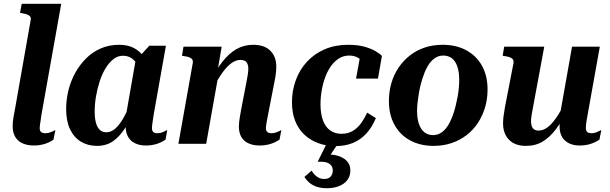

<svg xmlns="http://www.w3.org/2000/svg" viewBox="-20 -761 3227 1016"><path d="M142 -653Q145 -666 140 -673Q135 -680 124.5 -684Q114 -688 97 -691L86 -693L95 -741H304L199 -152Q197 -136 195 -123.5Q193 -111 191.5 -101Q190 -91 190 -84Q190 -69 197.5 -62.5Q205 -56 220 -56Q231 -56 241 -59Q251 -62 259.5 -66Q268 -70 273 -73L263 -22Q254 -15 238 -7.5Q222 0 202 4.5Q182 9 159 9Q126 9 100.5 -2Q75 -13 61 -36Q47 -59 47 -93Q47 -104 48 -116.5Q49 -129 52 -145Q55 -161 59 -182Z M771 -389 726 -367Q720 -398 706.5 -420Q693 -442 674.5 -454Q656 -466 630 -466Q603 -466 580 -448Q557 -430 538.5 -399.5Q520 -369 507.5 -330.5Q495 -292 488 -251Q481 -210 481 -171Q481 -133 488.5 -108.5Q496 -84 509.5 -72.5Q523 -61 542 -61Q568 -61 590 -80.5Q612 -100 633 -136.5Q654 -173 676 -222L703 -198Q674 -134 644.5 -87Q615 -40 579 -14.5Q543 11 493 11Q445 11 408 -11.5Q371 -34 350.5 -77.5Q330 -121 330 -183Q330 -235 342.5 -284.5Q355 -334 379 -377Q403 -420 437 -453.5Q471 -487 515 -505.5Q559 -524 611 -524Q657 -524 689.5 -506.5Q722 -489 742 -459Q762 -429 771 -389ZM858 -519 794 -159Q791 -141 789 -126.5Q787 -112 785.5 -101.5Q784 -91 784 -84Q784 -69 791 -62.5Q798 -56 812 -56Q829 -56 843 -62.5Q857 -69 865 -73L856 -22Q846 -15 830.5 -7.5Q815 0 795 4.5Q775 9 752 9Q720 9 695.5 -2.5Q671 -14 658 -36.5Q645 -59 645 -92Q645 -101 646.5 -111Q648 -121 651 -135L641 -118L699 -450L709 -452L770 -519Z M924 0H1071L1137 -371H1129L1153 -514H951L943 -466L954 -464Q971 -462 982 -457.5Q993 -453 997.5 -446Q1002 -439 1000 -427ZM1398 -152 1431 -321Q1437 -350 1439.5 -370.5Q1442 -391 1442 -409Q1442 -461 1410.5 -492.5Q1379 -524 1320 -524Q1271 -524 1231 -501Q1191 -478 1157.5 -435Q1124 -392 1094 -331L1109 -296Q1134 -345 1158 -378Q1182 -411 1205.5 -427.5Q1229 -444 1252 -444Q1275 -444 1284.5 -431.5Q1294 -419 1294 -398Q1294 -385 1291.5 -368.5Q1289 -352 1285 -331L1256 -181Q1252 -160 1249.5 -143.5Q1247 -127 1245.5 -115Q1244 -103 1244 -92Q1244 -58 1257.5 -35.5Q1271 -13 1296 -2Q1321 9 1354 9Q1377 9 1397 4.5Q1417 0 1433 -7.5Q1449 -15 1459 -22L1469 -73Q1464 -70 1455.5 -66Q1447 -62 1437 -59Q1427 -56 1416 -56Q1402 -56 1394.5 -62.5Q1387 -69 1387 -83Q1387 -90 1388.5 -100Q1390 -110 1392.5 -123Q1395 -136 1398 -152Z M1787 -53Q1823 -53 1849 -69.5Q1875 -86 1893 -112Q1911 -138 1923 -165L1969 -136Q1949 -88 1919 -55Q1889 -22 1848.5 -5Q1808 12 1756 12Q1706 12 1664 -3.5Q1622 -19 1590.5 -48.5Q1559 -78 1542 -121Q1525 -164 1525 -220Q1525 -282 1545.5 -337.5Q1566 -393 1605 -435Q1644 -477 1699 -500.5Q1754 -524 1822 -524Q1872 -524 1908 -514Q1944 -504 1967.5 -490Q1991 -476 2001 -465L1980 -345H1864L1886 -465Q1896 -463 1902.5 -458Q1909 -453 1912.5 -446Q1916 -439 1915 -431Q1914 -423 1909 -415Q1903 -431 1891.5 -442.5Q1880 -454 1864 -460.5Q1848 -467 1827 -467Q1799 -467 1775.5 -453Q1752 -439 1733.5 -414Q1715 -389 1702.5 -356.5Q1690 -324 1683 -286Q1676 -248 1676 -209Q1676 -159 1689 -124Q1702 -89 1727 -71Q1752 -53 1787 -53ZM1710 235Q1680 235 1657 227.5Q1634 220 1618 206.5Q1602 193 1591 175L1629 142Q1636 154 1645.5 164Q1655 174 1667.5 180Q1680 186 1696 186Q1719 186 1730 173Q1741 160 1741 140Q1741 128 1735 118Q1729 108 1715.5 101.5Q1702 95 1680 95H1661L1712 -8L1771 -4L1719 72L1716 56Q1753 57 1779.5 67.5Q1806 78 1820 96.5Q1834 115 1834 140Q1834 170 1818.5 191Q1803 212 1775 223.5Q1747 235 1710 235Z M2391 -200Q2397 -225 2401.5 -249Q2406 -273 2408 -296Q2410 -319 2410 -339Q2410 -381 2400 -409.5Q2390 -438 2371.5 -452.5Q2353 -467 2325 -467Q2303 -467 2284.5 -455.5Q2266 -444 2251.5 -423.5Q2237 -403 2226 -375Q2215 -347 2206 -313Q2200 -289 2196 -264.5Q2192 -240 2189.5 -217.5Q2187 -195 2187 -174Q2187 -133 2197 -104.5Q2207 -76 2226 -61Q2245 -46 2272 -46Q2294 -46 2312.5 -57.5Q2331 -69 2345.5 -89.5Q2360 -110 2371.5 -138.5Q2383 -167 2391 -200ZM2038 -226Q2038 -276 2051 -321Q2064 -366 2089 -403Q2114 -440 2149 -467.5Q2184 -495 2227.5 -509.5Q2271 -524 2323 -524Q2394 -524 2447.5 -495Q2501 -466 2530.5 -413Q2560 -360 2560 -287Q2560 -237 2546.5 -192Q2533 -147 2508.5 -110Q2484 -73 2449 -46Q2414 -19 2370 -4Q2326 11 2275 11Q2204 11 2150.5 -18Q2097 -47 2067.5 -100.5Q2038 -154 2038 -226Z M2799 -185Q2795 -164 2792.5 -148Q2790 -132 2790 -118Q2790 -104 2794 -93Q2798 -82 2807 -76Q2816 -70 2831 -70Q2854 -70 2877 -87Q2900 -104 2923.5 -138Q2947 -172 2971 -221L2986 -183Q2955 -122 2923 -79Q2891 -36 2852.5 -12.5Q2814 11 2764 11Q2705 11 2673.5 -21.5Q2642 -54 2642 -108Q2642 -126 2644.5 -146Q2647 -166 2652 -194L2697 -426Q2699 -439 2694.5 -446Q2690 -453 2679 -457.5Q2668 -462 2651 -464L2640 -466L2648 -514H2860ZM3089 -151Q3086 -135 3084 -122.5Q3082 -110 3081 -100.5Q3080 -91 3080 -84Q3080 -70 3087 -63Q3094 -56 3109 -56Q3125 -56 3139.5 -62.5Q3154 -69 3162 -73L3152 -22Q3142 -15 3126 -7.5Q3110 0 3090.5 4.5Q3071 9 3048 9Q2999 9 2970 -17Q2941 -43 2941 -94Q2941 -101 2942 -108Q2943 -115 2944 -123Q2945 -131 2947 -140L2940 -136L3007 -514H3154Z"/></svg>

Font: Roboto Serif 72pt SemiCondensed SemiBold
Style: Italic
Weight: 600
Width: 4
Italic angle: -10°
Designer: Greg Gazdowicz
Foundry: Commercial Type
Version: Version 1.008